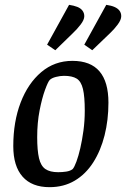

<svg xmlns="http://www.w3.org/2000/svg" viewBox="-20 -765 522 795"><path d="M185 10Q112 10 73.5 -33.5Q35 -77 35 -160Q35 -261 65.5 -340.5Q96 -420 151 -466.5Q206 -513 280 -513Q355 -513 392 -469.5Q429 -426 429 -340Q429 -268 413 -204.5Q397 -141 366 -92.5Q335 -44 289.5 -17Q244 10 185 10ZM221 -52Q238 -52 254.5 -54.5Q271 -57 281 -65Q288 -73 296.5 -96Q305 -119 312.5 -151.5Q320 -184 325.5 -224Q331 -264 331 -307Q331 -365 323.5 -396.5Q316 -428 297.5 -439.5Q279 -451 245 -451Q229 -451 211.5 -446.5Q194 -442 186 -434Q179 -427 166.5 -393Q154 -359 144 -308Q134 -257 134 -197Q134 -142 141.5 -110Q149 -78 168 -65Q187 -52 221 -52ZM362 -557 329 -580 420 -745Q441 -742 454.5 -736Q468 -730 475 -720.5Q482 -711 482 -698Q482 -683 467.5 -663.5Q453 -644 436 -628ZM209 -557 175 -580 266 -745Q286 -742 300 -736.5Q314 -731 321.5 -721Q329 -711 329 -698Q329 -683 314 -663.5Q299 -644 282 -628Z"/></svg>

Font: Faustina Light Medium
Style: Italic
Weight: 500
Italic angle: -8°
Version: Version 1.200